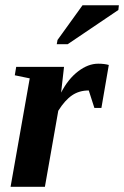

<svg xmlns="http://www.w3.org/2000/svg" viewBox="-20 -715 475 735"><path d="M213.9 -360.4Q240.7 -412.6 279.1 -441.9Q317.4 -471.2 356 -471.2Q379.4 -471.2 396.5 -466.3L368.2 -301.8H341.3L319.8 -368.7Q283.2 -368.7 255.9 -350.1Q228.5 -331.5 203.1 -291L151.9 0H20.5L93.8 -415L36.6 -426.8L42 -459H225.1ZM197.3 -545.9 200.2 -562 295.9 -694.8H435.1L433.1 -676.8L239.3 -545.9Z"/></svg>

Font: Tinos
Style: Bold Italic
Weight: 700
Italic angle: -16.333°
Designer: Steve Matteson
Foundry: Monotype Imaging Inc.
Version: Version 1.23